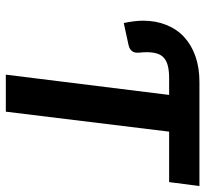

<svg xmlns="http://www.w3.org/2000/svg" viewBox="-42 -646 688 643"><g transform="rotate(90 301.5 -324.0)"><path d="M229.5 0 297.4 -546.9H241.7Q217.3 -546.9 200.4 -542.7Q183.6 -538.6 173.3 -529.5Q163.1 -520.5 158.7 -506.1Q154.3 -491.7 154.3 -471.2Q154.3 -464.4 154.8 -457.5Q155.3 -450.7 155.8 -447.3Q156.2 -441.9 155.8 -436.3Q155.3 -430.7 152.6 -425.8Q149.9 -420.9 144.8 -417Q139.6 -413.1 130.9 -411.1L56.6 -395Q53.2 -410.6 51 -427.5Q48.8 -444.3 48.8 -459.5Q48.8 -502.4 63 -537.6Q77.1 -572.8 103.5 -597.2Q129.9 -621.6 168 -635Q206.1 -648.4 253.9 -648.4H602.5L589.4 -546.9H420.4L353.5 0Z"/></g></svg>

Font: Carlito
Style: Bold Italic
Weight: 700
Italic angle: -7°
Designer: Lukasz Dziedzic
Foundry: tyPoland Lukasz Dziedzic
Version: Version 1.104